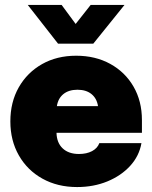

<svg xmlns="http://www.w3.org/2000/svg" viewBox="-20 -756 623 788"><path d="M296.4 11.7Q216.3 11.7 154.3 -22.7Q92.3 -57.1 57.4 -118.2Q22.5 -179.2 22.5 -257.8Q22.5 -336.9 57.1 -397.7Q91.8 -458.5 152.6 -492.9Q213.4 -527.3 292.5 -527.3Q371.6 -527.3 432.6 -493.7Q493.7 -460 528.1 -400.4Q562.5 -340.8 562.5 -263.2V-210.9H211.9Q212.9 -169.9 237.3 -147Q261.7 -124 304.2 -124Q335.4 -124 357.7 -135.7Q379.9 -147.5 387.7 -168.5H560.5Q551.3 -115.7 514.2 -75.2Q477.1 -34.7 420.7 -11.5Q364.3 11.7 296.4 11.7ZM213.4 -320.3H382.3Q377.4 -352.1 355.5 -369.9Q333.5 -387.7 297.9 -387.7Q262.2 -387.7 240.2 -369.9Q218.3 -352.1 213.4 -320.3ZM232.9 -735.8 290.5 -657.7 352.1 -735.8H490.7V-735.4L362.8 -576.7H218.3L94.2 -735.4V-735.8Z"/></svg>

Font: Inter Display Black
Style: Regular
Weight: 900
Designer: Rasmus Andersson
Foundry: rsms
Version: Version 4.000;git-a52131595